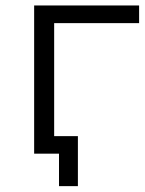

<svg xmlns="http://www.w3.org/2000/svg" viewBox="-20 -545 515 681"><path d="M101.1 0V-525.5H473.4V-462.9H153.9L172.1 -480.5V0ZM189.3 115.3V-19.3L207.5 0H101.1V-62.2H256.3V115.3Z"/></svg>

Font: Montserrat Alternates Thin
Style: Regular
Weight: 100
Designer: Julieta Ulanovsky
Foundry: Julieta Ulanovsky
Version: Version 9.000